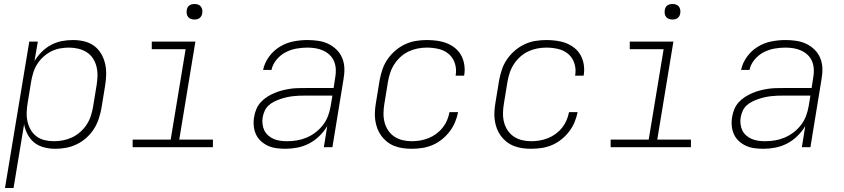

<svg xmlns="http://www.w3.org/2000/svg" viewBox="-20 -739 4240 964"><path d="M5 205 127 -530H170L153 -432Q168 -457 189.5 -478.5Q211 -500 236.5 -513.5Q262 -527 289.5 -532.5Q317 -538 346 -538Q346 -538 346 -538Q346 -538 346 -538Q375 -538 402.5 -531.5Q430 -525 452 -509Q474 -493 488 -469Q502 -445 508 -418Q514 -391 513 -362Q512 -333 507 -304L489 -194Q484 -167 475 -140.5Q466 -114 450.5 -90Q435 -66 413 -46.5Q391 -27 365 -14.5Q339 -2 312 3Q285 8 257 8Q229 8 201.5 1Q174 -6 153 -22.5Q132 -39 119 -63.5Q106 -88 101 -115L48 205ZM250 -30Q274 -30 297 -34.5Q320 -39 341.5 -49Q363 -59 382 -75.5Q401 -92 414.5 -112.5Q428 -133 435.5 -155.5Q443 -178 447 -201L465 -311Q469 -335 469.5 -358.5Q470 -382 464.5 -404.5Q459 -427 446.5 -446Q434 -465 415 -477Q396 -489 373 -494.5Q350 -500 327 -500Q305 -500 282 -496Q259 -492 238 -481.5Q217 -471 199 -455Q181 -439 168 -419Q155 -399 148 -377Q141 -355 137 -333L119 -223Q115 -199 114 -175.5Q113 -152 118 -129.5Q123 -107 134 -87.5Q145 -68 163 -54.5Q181 -41 203.5 -35.5Q226 -30 250 -30Z M646 0V-38H837L912 -492H742V-530H961L880 -38H1049V0ZM956 -641Q947 -641 938.5 -644Q930 -647 924.5 -654Q919 -661 917.5 -670.5Q916 -680 918 -690Q919 -696 922 -702Q925 -708 931 -712Q937 -716 943.5 -717.5Q950 -719 956 -719Q966 -719 974.5 -716Q983 -713 988.5 -706Q994 -699 995.5 -689.5Q997 -680 995 -670Q994 -664 990.5 -658Q987 -652 981.5 -648Q976 -644 969.5 -642.5Q963 -641 956 -641Z M1413 8Q1390 8 1367.5 5Q1345 2 1325.5 -7Q1306 -16 1290 -30.5Q1274 -45 1265 -65Q1256 -85 1254 -107.5Q1252 -130 1256 -152Q1259 -172 1267 -191Q1275 -210 1289 -225.5Q1303 -241 1321 -252.5Q1339 -264 1358 -272Q1377 -280 1396.5 -285Q1416 -290 1435.5 -293Q1455 -296 1474.5 -296.5Q1494 -297 1513 -297H1655L1663 -349Q1667 -370 1666 -391Q1665 -412 1657.5 -430.5Q1650 -449 1636 -462.5Q1622 -476 1604 -484.5Q1586 -493 1565.5 -496.5Q1545 -500 1524 -500Q1496 -500 1468 -495Q1440 -490 1414 -476.5Q1388 -463 1368.5 -439.5Q1349 -416 1343 -388H1301Q1308 -423 1330.5 -454Q1353 -485 1385 -504.5Q1417 -524 1453 -531Q1489 -538 1524 -538Q1551 -538 1578 -534Q1605 -530 1628 -519Q1651 -508 1669.5 -490Q1688 -472 1698 -448Q1708 -424 1709 -397Q1710 -370 1705 -343L1649 0H1606L1623 -106Q1607 -79 1583.5 -56Q1560 -33 1532 -18.5Q1504 -4 1473.5 2Q1443 8 1413 8ZM1421 -30Q1446 -30 1470.5 -34Q1495 -38 1519 -48Q1543 -58 1564.5 -74.5Q1586 -91 1602 -112Q1618 -133 1627 -157Q1636 -181 1640 -205L1649 -259H1513Q1498 -259 1482 -258.5Q1466 -258 1450 -256Q1434 -254 1418.5 -250.5Q1403 -247 1387 -241.5Q1371 -236 1356 -228.5Q1341 -221 1328.5 -209.5Q1316 -198 1309 -182.5Q1302 -167 1299 -151Q1296 -134 1298 -116.5Q1300 -99 1307 -84.5Q1314 -70 1326.5 -59Q1339 -48 1354 -41.5Q1369 -35 1386 -32.5Q1403 -30 1421 -30Z M2047 8Q2025 8 2003 5Q1981 2 1960.5 -6Q1940 -14 1923.5 -27Q1907 -40 1894.5 -57Q1882 -74 1874.5 -94Q1867 -114 1864 -136Q1861 -158 1862.5 -180.5Q1864 -203 1868 -226L1886 -336Q1891 -363 1900 -390Q1909 -417 1925.5 -441Q1942 -465 1964.5 -484.5Q1987 -504 2013.5 -516.5Q2040 -529 2068 -533.5Q2096 -538 2123 -538Q2149 -538 2174.5 -534.5Q2200 -531 2223 -522Q2246 -513 2265 -497.5Q2284 -482 2295.5 -461Q2307 -440 2311 -414.5Q2315 -389 2311 -363Q2311 -362 2310.5 -361Q2310 -360 2310 -359H2267Q2268 -360 2268 -360.5Q2268 -361 2268 -362Q2273 -392 2264 -420.5Q2255 -449 2233.5 -467.5Q2212 -486 2183 -493Q2154 -500 2123 -500Q2100 -500 2077 -495.5Q2054 -491 2032.5 -481Q2011 -471 1992.5 -454.5Q1974 -438 1960.5 -417.5Q1947 -397 1939.5 -374.5Q1932 -352 1928 -329L1910 -219Q1906 -196 1905.5 -172Q1905 -148 1910.5 -126Q1916 -104 1928.5 -85Q1941 -66 1959.5 -53.5Q1978 -41 2000.5 -35.5Q2023 -30 2047 -30Q2068 -30 2089 -33.5Q2110 -37 2130.5 -45Q2151 -53 2169.5 -66.5Q2188 -80 2202 -97.5Q2216 -115 2224.5 -135Q2233 -155 2237 -176H2280Q2275 -150 2264.5 -125Q2254 -100 2237 -78Q2220 -56 2198 -38.5Q2176 -21 2151 -10.5Q2126 0 2099.5 4Q2073 8 2047 8Z M2647 8Q2625 8 2603 5Q2581 2 2560.5 -6Q2540 -14 2523.5 -27Q2507 -40 2494.5 -57Q2482 -74 2474.5 -94Q2467 -114 2464 -136Q2461 -158 2462.5 -180.5Q2464 -203 2468 -226L2486 -336Q2491 -363 2500 -390Q2509 -417 2525.5 -441Q2542 -465 2564.5 -484.5Q2587 -504 2613.5 -516.5Q2640 -529 2668 -533.5Q2696 -538 2723 -538Q2749 -538 2774.5 -534.5Q2800 -531 2823 -522Q2846 -513 2865 -497.5Q2884 -482 2895.5 -461Q2907 -440 2911 -414.5Q2915 -389 2911 -363Q2911 -362 2910.5 -361Q2910 -360 2910 -359H2867Q2868 -360 2868 -360.5Q2868 -361 2868 -362Q2873 -392 2864 -420.5Q2855 -449 2833.5 -467.5Q2812 -486 2783 -493Q2754 -500 2723 -500Q2700 -500 2677 -495.5Q2654 -491 2632.5 -481Q2611 -471 2592.5 -454.5Q2574 -438 2560.5 -417.5Q2547 -397 2539.5 -374.5Q2532 -352 2528 -329L2510 -219Q2506 -196 2505.5 -172Q2505 -148 2510.5 -126Q2516 -104 2528.5 -85Q2541 -66 2559.5 -53.5Q2578 -41 2600.5 -35.5Q2623 -30 2647 -30Q2668 -30 2689 -33.5Q2710 -37 2730.5 -45Q2751 -53 2769.5 -66.5Q2788 -80 2802 -97.5Q2816 -115 2824.5 -135Q2833 -155 2837 -176H2880Q2875 -150 2864.5 -125Q2854 -100 2837 -78Q2820 -56 2798 -38.5Q2776 -21 2751 -10.5Q2726 0 2699.5 4Q2673 8 2647 8Z M3046 0V-38H3237L3312 -492H3142V-530H3361L3280 -38H3449V0ZM3356 -641Q3347 -641 3338.5 -644Q3330 -647 3324.5 -654Q3319 -661 3317.5 -670.5Q3316 -680 3318 -690Q3319 -696 3322 -702Q3325 -708 3331 -712Q3337 -716 3343.5 -717.5Q3350 -719 3356 -719Q3366 -719 3374.5 -716Q3383 -713 3388.5 -706Q3394 -699 3395.5 -689.5Q3397 -680 3395 -670Q3394 -664 3390.5 -658Q3387 -652 3381.5 -648Q3376 -644 3369.5 -642.5Q3363 -641 3356 -641Z M3813 8Q3790 8 3767.5 5Q3745 2 3725.5 -7Q3706 -16 3690 -30.5Q3674 -45 3665 -65Q3656 -85 3654 -107.5Q3652 -130 3656 -152Q3659 -172 3667 -191Q3675 -210 3689 -225.5Q3703 -241 3721 -252.5Q3739 -264 3758 -272Q3777 -280 3796.5 -285Q3816 -290 3835.5 -293Q3855 -296 3874.5 -296.5Q3894 -297 3913 -297H4055L4063 -349Q4067 -370 4066 -391Q4065 -412 4057.5 -430.5Q4050 -449 4036 -462.5Q4022 -476 4004 -484.5Q3986 -493 3965.5 -496.5Q3945 -500 3924 -500Q3896 -500 3868 -495Q3840 -490 3814 -476.5Q3788 -463 3768.5 -439.5Q3749 -416 3743 -388H3701Q3708 -423 3730.5 -454Q3753 -485 3785 -504.5Q3817 -524 3853 -531Q3889 -538 3924 -538Q3951 -538 3978 -534Q4005 -530 4028 -519Q4051 -508 4069.5 -490Q4088 -472 4098 -448Q4108 -424 4109 -397Q4110 -370 4105 -343L4049 0H4006L4023 -106Q4007 -79 3983.5 -56Q3960 -33 3932 -18.5Q3904 -4 3873.5 2Q3843 8 3813 8ZM3821 -30Q3846 -30 3870.5 -34Q3895 -38 3919 -48Q3943 -58 3964.5 -74.5Q3986 -91 4002 -112Q4018 -133 4027 -157Q4036 -181 4040 -205L4049 -259H3913Q3898 -259 3882 -258.5Q3866 -258 3850 -256Q3834 -254 3818.5 -250.5Q3803 -247 3787 -241.5Q3771 -236 3756 -228.5Q3741 -221 3728.5 -209.5Q3716 -198 3709 -182.5Q3702 -167 3699 -151Q3696 -134 3698 -116.5Q3700 -99 3707 -84.5Q3714 -70 3726.5 -59Q3739 -48 3754 -41.5Q3769 -35 3786 -32.5Q3803 -30 3821 -30Z"/></svg>

Font: Iosevka Curly XLtExObl
Style: Regular
Weight: 200
Width: 7
Italic angle: -9°
Monospace: yes
Designer: Belleve Invis
Foundry: Belleve Invis
Version: Version 11.0.1; ttfautohint (v1.8.3)